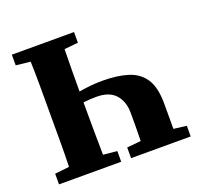

<svg xmlns="http://www.w3.org/2000/svg" viewBox="-116 -786 951 914"><g transform="rotate(-20 359.0 -328.5)"><path d="M33 -603V-657H348V-603L278 -596Q277 -543 276.5 -489Q276 -435 276 -382Q305 -387 334.5 -390Q364 -393 395 -393Q471 -393 524.5 -376Q578 -359 606.5 -315.5Q635 -272 635 -190V-62L700 -54V0H398V-54L469 -61Q470 -100 470 -138.5Q470 -177 470 -204Q470 -260 439 -295.5Q408 -331 342 -331Q324 -331 308.5 -330Q293 -329 276 -327V-310Q276 -248 276.5 -185.5Q277 -123 278 -61L348 -54V0H33V-54L106 -62Q108 -123 108 -185Q108 -247 108 -310V-347Q108 -409 108 -471.5Q108 -534 106 -595Z"/></g></svg>

Font: Source Serif Pro
Style: Bold
Weight: 700
Designer: Frank Grießhammer
Foundry: Adobe Systems Incorporated
Version: Version 3.001;hotconv 1.0.111;makeotfexe 2.5.65597